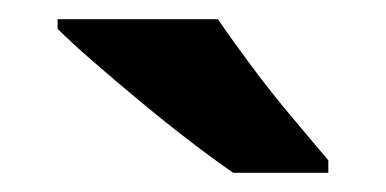

<svg xmlns="http://www.w3.org/2000/svg" viewBox="-20 -786 402 200"><path d="M207 -766Q222 -744 242.5 -716.5Q263 -689 284.5 -663.5Q306 -638 322 -619V-606H223Q204 -619 178.5 -638.5Q153 -658 126.5 -680Q100 -702 77 -722Q54 -742 40 -756V-766Z"/></svg>

Font: Noto Sans Bengali UI
Style: Bold
Weight: 700
Designer: Jelle Bosma - Monotype Design Team
Foundry: Monotype Imaging Inc.
Version: Version 2.003; ttfautohint (v1.8.4.7-5d5b)